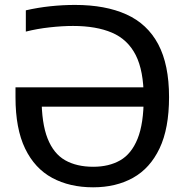

<svg xmlns="http://www.w3.org/2000/svg" viewBox="-20 -770 773 799"><path d="M367.5 9.5Q270 9.5 197.2 -29.8Q124.5 -69 84.5 -151.8Q44.5 -234.5 44.5 -365V-406.5H613V-326H114L153 -364Q153 -257 178 -193.8Q203 -130.5 251 -103.2Q299 -76 368 -76Q433.5 -76 480.2 -102.8Q527 -129.5 552.5 -192.5Q578 -255.5 578 -363.5Q578 -475.5 544.8 -540.8Q511.5 -606 446 -634Q380.5 -662 284 -662Q239 -662 187 -656.2Q135 -650.5 87.5 -638.5V-727Q137.5 -738.5 189.5 -744Q241.5 -749.5 292 -749.5Q418.5 -749.5 506 -710Q593.5 -670.5 638.5 -585.8Q683.5 -501 683.5 -366Q683.5 -235.5 644 -152.5Q604.5 -69.5 533.5 -30Q462.5 9.5 367.5 9.5Z"/></svg>

Font: Encode Sans SC Medium
Style: Regular
Weight: 500
Version: Version 3.002